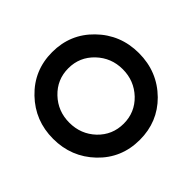

<svg xmlns="http://www.w3.org/2000/svg" viewBox="-170 -910 1120 1120"><g transform="rotate(-45 390.0 -350.0)"><path d="M390.3 -712Q239.7 -712 137.3 -605Q36.3 -499.7 36.3 -350Q36.3 -200.3 137.3 -94.3Q239 12 390.3 12Q538 12 639.3 -89.7Q744.3 -196.3 744.3 -350Q744.3 -501.7 640.7 -607.7Q539.3 -712 390.3 -712ZM390.3 -578.7Q483.3 -578.7 547.3 -511.3Q611 -444 611 -350Q611 -255.3 547.3 -188Q483.3 -121.3 390.3 -121.3Q297 -121.3 233 -188Q169.7 -255 169.7 -350Q169.7 -444.7 233 -511.3Q297 -578.7 390.3 -578.7Z"/></g></svg>

Font: Unageo Variable
Style: Regular
Weight: 300
Designer: Richard Sepsi
Foundry: Richard Sepsi
Version: Version 2.200